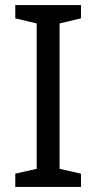

<svg xmlns="http://www.w3.org/2000/svg" viewBox="-20 -734 379 754"><path d="M298 0H40V-52L124 -71V-642L40 -662V-714H298V-662L214 -642V-71L298 -52Z"/></svg>

Font: Noto Sans Imperial Aramaic
Style: Regular
Weight: 400
Designer: Monotype Design Team
Foundry: Monotype Imaging Inc.
Version: Version 2.001; ttfautohint (v1.8.4.7-5d5b)